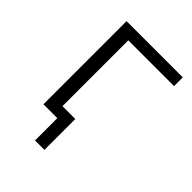

<svg xmlns="http://www.w3.org/2000/svg" viewBox="-183 -573 792 792"><g transform="rotate(45 212.5 -177.5)"><path d="M84 0V-485H412V-434H145V-50H220V130H165V0Z"/></g></svg>

Font: Nunito Sans Light
Style: Regular
Weight: 300
Designer: Vernon Adams
Foundry: Vernon Adams
Version: Version 3.101; ttfautohint (v1.8.4.7-5d5b);gftools[0.9.27]